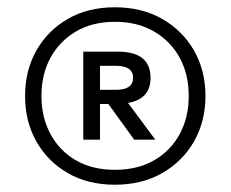

<svg xmlns="http://www.w3.org/2000/svg" viewBox="-20 -698 634 528"><path d="M296 -190Q222 -190 166.5 -222Q111 -254 80 -309Q49 -364 49 -434Q49 -504 80 -559Q111 -614 166.5 -646Q222 -678 296 -678Q370 -678 426 -646Q482 -614 513.5 -559Q545 -504 545 -434Q545 -364 513.5 -309Q482 -254 426 -222Q370 -190 296 -190ZM296 -231Q358 -231 403.5 -257Q449 -283 474 -329Q499 -375 499 -434Q499 -494 474 -539.5Q449 -585 403.5 -611.5Q358 -638 296 -638Q234 -638 189 -611.5Q144 -585 119 -539.5Q94 -494 94 -434Q94 -375 119 -329Q144 -283 189 -257Q234 -231 296 -231ZM209 -314V-556H304Q394 -556 394 -484Q394 -454 378 -437Q362 -420 332 -415L407 -314H349L278 -412H255V-314ZM255 -451H299Q346 -451 346 -484Q346 -517 299 -517H255Z"/></svg>

Font: Gantari Medium
Style: Regular
Weight: 500
Designer: Anugrah Pasau
Foundry: Lafontype
Version: Version 1.000; ttfautohint (v1.8.4.7-5d5b)